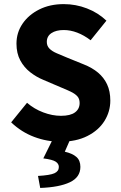

<svg xmlns="http://www.w3.org/2000/svg" viewBox="-20 -684 596 943"><path d="M276.2 12Q210.7 12 147.9 -11.6Q85.2 -35.1 34.8 -83.1L112.8 -179.2Q148 -148.7 192.4 -132Q236.8 -115.2 279.5 -115.2Q325.8 -115.2 348.4 -132.1Q371.1 -148.9 371.1 -178.1Q371.1 -199.1 359.5 -211.5Q347.9 -224 326.9 -234Q306 -244 277.2 -255.7L192.5 -291.9Q158.7 -305.7 128.5 -329.2Q98.3 -352.7 79.6 -387.4Q60.9 -422.2 60.9 -469.5Q60.9 -523.9 90.8 -567.7Q120.6 -611.4 172.9 -637.6Q225.2 -663.8 293.1 -663.8Q352.2 -663.8 406.9 -642.7Q461.6 -621.7 502.7 -582.5L425.1 -486.3Q392.9 -510.9 359.4 -523.7Q325.9 -536.5 293.1 -536.5Q255.4 -536.5 232.7 -521.4Q209.9 -506.3 209.9 -478.1Q209.9 -458.5 222.8 -445.4Q235.6 -432.2 258.5 -422.5Q281.5 -412.8 309.5 -401L392.5 -367.3Q432.8 -351.3 461.4 -327.4Q490 -303.5 505.9 -269.8Q521.8 -236.1 521.8 -190Q521.8 -135.9 493 -89.8Q464.2 -43.7 409 -15.9Q353.9 12 276.2 12ZM177.5 239.1 166.6 180.1Q225.2 176.8 247.1 167Q269 157.2 269 136Q269 120.4 253.8 110.2Q238.6 99.9 192.7 93.9L240.9 -3.6H326.6L298.3 61.1Q336 69.7 355.4 86.9Q374.8 104 374.8 135.6Q374.8 186.7 323 211.2Q271.1 235.7 177.5 239.1Z"/></svg>

Font: Source Sans 3 Variable
Style: Regular
Weight: 200
Designer: Paul D. Hunt
Foundry: Adobe Systems Incorporated
Version: Version 3.026